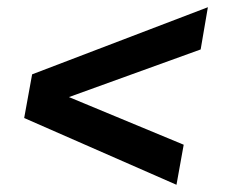

<svg xmlns="http://www.w3.org/2000/svg" viewBox="-20 -525 633 532"><path d="M469 -13 47 -198 69 -319 556 -505 536 -388 171 -256 489 -124Z"/></svg>

Font: Archivo SemiCondensed
Style: Bold Italic
Weight: 700
Width: 4
Italic angle: -10°
Designer: Hector Gatti
Foundry: Omnibus-Type
Version: Version 2.001